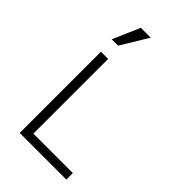

<svg xmlns="http://www.w3.org/2000/svg" viewBox="-285 -1073 1170 1170"><g transform="rotate(45 300.0 -487.5)"><path d="M130 0H532V-56H192V-700H130ZM284 -975H199L123 -800H178Z"/></g></svg>

Font: CommitMonoV142 ExtLt
Style: Regular
Weight: 200
Monospace: yes
Designer: Eigil Nikolajsen
Foundry: Eigil Nikolajsen
Version: Version 1.142